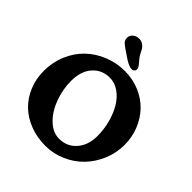

<svg xmlns="http://www.w3.org/2000/svg" viewBox="-254 -1117 1310 1310"><g transform="rotate(45 401.5 -462.0)"><path d="M355 -804.2Q346.7 -809.6 334 -818.4Q321.3 -827.1 314.2 -832Q307.1 -836.9 298.8 -843.3Q290.5 -849.6 284.7 -855Q269.5 -869.6 269.5 -891.6Q269.5 -915.5 288.1 -931.2Q306.6 -946.8 333.5 -946.8Q368.2 -946.8 392.1 -915.5Q397 -909.2 408 -886.5Q418.9 -863.8 432.1 -848.6Q435.5 -844.7 441.4 -837.9Q447.3 -831.1 450 -827.6Q452.6 -824.2 456.8 -819.1Q460.9 -814 462.9 -810.8Q464.8 -807.6 467 -803.2Q469.2 -798.8 470 -795.2Q470.7 -791.5 470.7 -787.6Q470.7 -776.9 462.6 -769.8Q454.6 -762.7 441.9 -762.7Q413.6 -762.7 355 -804.2ZM27.8 -331.1Q27.8 -414.6 58.8 -487.8Q89.8 -561 142.8 -612.1Q195.8 -663.1 267.8 -692.4Q339.8 -721.7 419.9 -721.7Q497.6 -721.7 564.5 -693.1Q631.3 -664.6 677.2 -616.2Q723.1 -567.9 749.3 -502.2Q775.4 -436.5 775.4 -363.8Q775.4 -286.6 745.6 -215.1Q715.8 -143.6 665.5 -91.3Q615.2 -39.1 544.9 -7.8Q474.6 23.4 397 23.4Q315.9 23.4 247.1 -3.2Q178.2 -29.8 130.1 -76.7Q82 -123.5 54.9 -189.2Q27.8 -254.9 27.8 -331.1ZM428.7 -77.1Q505.9 -77.1 553.7 -132.6Q601.6 -188 601.6 -274.4Q601.6 -339.4 585 -401.6Q568.4 -463.9 539.6 -511.5Q510.7 -559.1 469 -588.1Q427.2 -617.2 379.9 -617.2Q304.7 -617.2 256.3 -563.2Q208 -509.3 208 -415Q208 -332.5 236.6 -254.9Q265.1 -177.2 316.7 -127.2Q368.2 -77.1 428.7 -77.1Z"/></g></svg>

Font: Cooper*
Style: Bold
Weight: 700
Designer: Owen Earl
Foundry: indestructible type*
Version: Version 0.001